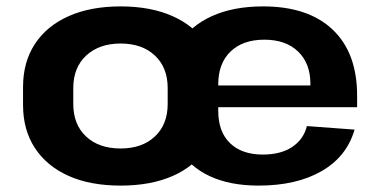

<svg xmlns="http://www.w3.org/2000/svg" viewBox="-20 -570 1187 600"><path d="M357 10Q262 10 194 -20.5Q126 -51 89 -107.5Q52 -164 52 -242V-298Q52 -376 89 -432.5Q126 -489 194.5 -519.5Q263 -550 357 -550Q451 -550 519.5 -519.5Q588 -489 624.5 -432.5Q661 -376 661 -298V-242Q661 -164 624.5 -107Q588 -50 519.5 -20Q451 10 357 10ZM357 -106Q424 -106 464 -143.5Q504 -181 504 -245V-295Q504 -359 464 -396.5Q424 -434 357 -434Q290 -434 249.5 -396.5Q209 -359 209 -295V-245Q209 -181 249 -143.5Q289 -106 357 -106ZM788 10Q699 10 635.5 -19.5Q572 -49 538.5 -106Q505 -163 505 -242V-298Q505 -377 540.5 -433.5Q576 -490 643 -520Q710 -550 802 -550Q943 -550 1019.5 -477.5Q1096 -405 1096 -271V-235H633V-303H972L950 -278V-308Q950 -372 911.5 -409Q873 -446 806 -446Q739 -446 700.5 -409Q662 -372 662 -306V-224Q662 -158 699 -122.5Q736 -87 801 -87Q858 -87 893.5 -111Q929 -135 939 -176L1088 -165Q1064 -81 985.5 -35.5Q907 10 788 10Z"/></svg>

Font: Pathway Extreme 72pt
Style: Bold
Weight: 700
Designer: Eduardo Rodriguez Tunni
Foundry: Eduardo Rodriguez Tunni
Version: Version 1.001;gftools[0.9.26]